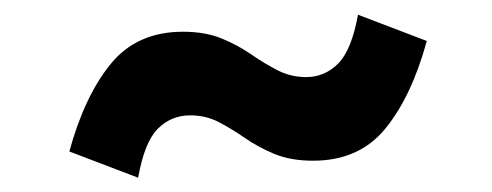

<svg xmlns="http://www.w3.org/2000/svg" viewBox="-20 -390 672 262"><path d="M168.5 -147.5 74.6 -183.3Q95.3 -258.9 131.1 -302.8Q166.9 -346.7 229.7 -346.7Q260.1 -346.7 282.5 -337.5Q304.8 -328.3 322.8 -315.8Q340.8 -303.3 358.8 -294.1Q376.9 -284.8 397.8 -284.8Q423.1 -284.8 441.5 -303.3Q459.8 -321.8 468.5 -369.9L562.4 -334.1Q541.7 -258.5 505.9 -214.6Q470.1 -170.7 407.3 -170.7Q376.9 -170.7 354.5 -179.9Q332.2 -189.2 314.2 -201.7Q296.2 -214.2 278.5 -223.4Q260.9 -232.6 239.2 -232.6Q213.9 -232.6 195.5 -214.5Q177.2 -196.4 168.5 -147.5Z"/></svg>

Font: Atkinson Hyperlegible Mono ExtraLight
Style: Italic
Weight: 200
Italic angle: -12°
Monospace: yes
Designer: Elliott Scott, Megan Eiswerth, Linus Boman, Theodore Petrosky, Letters from Sweden
Foundry: Applied Design Works, Letters from Sweden
Version: Version 2.001